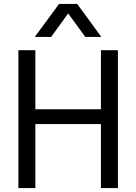

<svg xmlns="http://www.w3.org/2000/svg" viewBox="-20 -952 690 972"><path d="M491 0V-698H577V0ZM73 0V-698H159V0ZM146 -324V-399H504V-324ZM156 -765 279 -932H371L493 -765H412L325 -884L239 -765Z"/></svg>

Font: Azeret Mono Thin Light
Style: Regular
Weight: 300
Version: Version 1.002